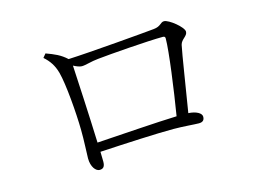

<svg xmlns="http://www.w3.org/2000/svg" viewBox="-81 -766 1161 854"><g transform="rotate(-15 500.0 -339.5)"><path d="M183 -620 169 -603C195 -580 211 -556 221 -520C236 -464 247 -329 248 -250C249 -206 245 -139 245 -120C245 -80 265 -57 282 -57C299 -57 307 -66 307 -89L306 -134C429 -141 567 -148 646 -148C690 -148 742 -143 762 -143C781 -143 788 -152 788 -167C788 -183 764 -197 728 -199C747 -313 769 -458 778 -500C784 -525 812 -531 812 -552C812 -573 751 -622 729 -622C712 -622 710 -603 676 -600C638 -596 373 -573 276 -569C248 -595 221 -606 183 -620ZM287 -536C300 -529 315 -523 325 -523C343 -523 370 -533 403 -536C458 -542 639 -556 706 -556C714 -556 717 -553 717 -546C717 -488 693 -314 674 -199C582 -196 415 -184 304 -177C300 -297 290 -481 287 -536Z"/></g></svg>

Font: Noto Serif KR Light
Style: Regular
Weight: 300
Designer: Ryoko NISHIZUKA 西塚涼子 (kana & ideographs); Frank Grießhammer (Latin, Greek & Cyrillic); Wenlong ZHANG 张文龙 (bopomofo); San
Foundry: Adobe
Version: Version 2.001;hotconv 1.1.0;makeotfexe 2.6.0